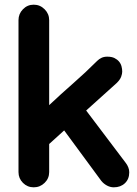

<svg xmlns="http://www.w3.org/2000/svg" viewBox="-20 -775 586 820"><path d="M124 -755Q151 -755 170.5 -735.5Q190 -716 190 -689V-326Q241 -374 293 -419.5Q345 -465 395 -515Q403 -523 413.5 -528Q424 -533 438 -533Q457 -533 469 -527Q481 -521 488.5 -512Q496 -503 499 -491.5Q502 -480 502 -469Q502 -460 497.5 -447.5Q493 -435 479 -421L348 -303L518 -78Q524 -70 528 -60Q532 -50 532 -39Q532 -10 513.5 7.5Q495 25 466 25Q451 25 437 17.5Q423 10 413 -2L254 -218L190 -160V-40Q190 -13 170.5 6Q151 25 124 25Q97 25 78 6Q59 -13 59 -40V-689Q59 -716 78 -735.5Q97 -755 124 -755Z"/></svg>

Font: Varela Round Precious
Style: Bold
Weight: 700
Version: Version 1.000